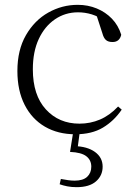

<svg xmlns="http://www.w3.org/2000/svg" viewBox="-20 -542 567 795"><path d="M292 14Q220 14 166 -17.5Q112 -49 82 -108Q52 -167 52 -248Q52 -335 87.5 -396.5Q123 -458 180 -490Q237 -522 302 -522Q344 -522 380.5 -507Q417 -492 443.5 -464.5Q470 -437 482 -398Q475 -368 446 -368Q428 -368 418.5 -376.5Q409 -385 404 -404L376 -490L419 -452Q388 -474 360 -482.5Q332 -491 303 -491Q250 -491 207.5 -462Q165 -433 140.5 -380.5Q116 -328 116 -255Q116 -148 170 -89Q224 -30 309 -30Q354 -30 394 -47Q434 -64 469 -101L484 -88Q452 -41 406 -13.5Q360 14 292 14ZM270 87 284 -1H311L300 81L287 63Q341 64 373 87Q405 110 405 148Q405 185 377.5 209Q350 233 297 233Q276 233 258.5 229.5Q241 226 227 221L232 199Q248 202 262 204Q276 206 289 206Q324 206 341 190Q358 174 358 148Q358 121 337.5 105Q317 89 270 87Z"/></svg>

Font: Noto Serif SC ExtraLight
Style: Regular
Weight: 200
Designer: Ryoko NISHIZUKA 西塚涼子 (kana & ideographs); Frank Grießhammer (Latin, Greek & Cyrillic); Wenlong ZHANG 张文龙 (bopomofo); San
Foundry: Adobe
Version: Version 2.002-H1;hotconv 1.1.0;makeotfexe 2.6.0